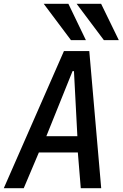

<svg xmlns="http://www.w3.org/2000/svg" viewBox="-26 -995 648 1015"><path d="M312 -725H446L509 0H401L385.5 -189H179.5L99.5 0H-6ZM383 -275 365 -619H357.5L219 -275ZM205 -975H335.5L428 -783H349ZM379 -975H508.5L602 -783H523Z"/></svg>

Font: JuliaMono MediumItalic
Style: Regular
Weight: 500
Italic angle: -9°
Monospace: yes
Designer: cormullion
Foundry: corm
Version: Version 0.049; ttfautohint (v1.8.4)